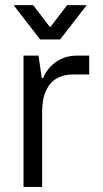

<svg xmlns="http://www.w3.org/2000/svg" viewBox="-20 -741 408 761"><path d="M145.5 -431.6H150.9Q159.7 -454.1 177.7 -474.4Q195.8 -494.6 222.9 -507.6Q250 -520.5 283.2 -520.5H333.5V-445.8H268.6Q233.9 -445.8 206.5 -431.2Q179.2 -416.5 163.1 -383.1Q147 -349.6 147 -296.4ZM145.5 -431.6 147 -302.7V0H73.2V-520.5H132.8ZM139.2 -584.5H178.7V-634.8H177L111.3 -720.7H33.7ZM246.1 -720.7 180.4 -634.8H178.7V-584.5H218.3L323.7 -720.7Z"/></svg>

Font: Wand UI Pro
Style: Regular
Weight: 400
Designer: Andreas Faust
Version: Version 1.003;FEAKit 1.0